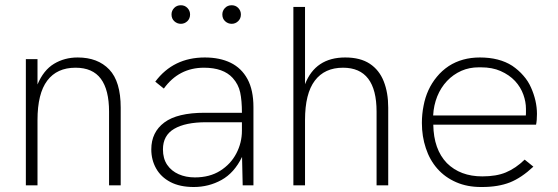

<svg xmlns="http://www.w3.org/2000/svg" viewBox="-20 -724 2180 750"><path d="M451.5 0H406V-288Q406 -373 374 -416.2Q342 -459.5 275 -459.5Q202.5 -459.5 164.5 -409Q126.5 -358.5 126.5 -255V0H81V-493H126.5V-394Q150 -450 191 -474.8Q232 -499.5 283.5 -499.5Q362 -499.5 406.8 -452.5Q451.5 -405.5 451.5 -303.5Z M737 6.5Q682.5 6.5 645.5 -13Q608.5 -32.5 589.8 -66Q571 -99.5 571 -140.5Q571 -207.5 621.8 -245.5Q672.5 -283.5 779.5 -283.5H925Q925 -331.5 918.2 -363Q911.5 -394.5 889 -419.5Q852.5 -459.5 777 -459.5Q678.5 -459.5 620 -378L586.5 -405Q657 -499.5 780 -499.5Q838.5 -499.5 881 -478.8Q923.5 -458 946.8 -415Q970 -372 970 -305.5V0H928L925.5 -111Q895 -48.5 845.2 -21Q795.5 6.5 737 6.5ZM741 -31Q799 -31 840.2 -57Q881.5 -83 903.2 -124.8Q925 -166.5 925 -213.5V-246.5H785Q704.5 -246.5 660.5 -220.8Q616.5 -195 616.5 -140.5Q616.5 -104.5 633 -80.2Q649.5 -56 677.8 -43.5Q706 -31 741 -31ZM686.5 -631Q672 -631 661 -641Q650 -651 650 -667.5Q650 -682 660.2 -692.8Q670.5 -703.5 686.5 -703.5Q702 -703.5 712.2 -692.8Q722.5 -682 722.5 -667.5Q722.5 -651.5 711.8 -641.2Q701 -631 686.5 -631ZM885 -631Q870.5 -631 859.5 -641Q848.5 -651 848.5 -667.5Q848.5 -682 858.8 -692.8Q869 -703.5 885 -703.5Q900.5 -703.5 910.8 -692.8Q921 -682 921 -667.5Q921 -651.5 910.2 -641.2Q899.5 -631 885 -631Z M1496.5 0H1451V-288Q1451 -459.5 1320 -459.5Q1248 -459.5 1209.8 -409Q1171.5 -358.5 1171.5 -255V0H1126V-697H1171.5V-395Q1212 -499.5 1328.5 -499.5Q1387.5 -499.5 1424.5 -475Q1461.5 -450.5 1479 -406.2Q1496.5 -362 1496.5 -303.5Z M1863.5 6.5H1859Q1805 6.5 1762.5 -12Q1718.5 -31 1688.5 -65Q1658.5 -99 1643.5 -145Q1628 -191 1628 -243.5Q1628 -278 1634.5 -310.5Q1640.5 -343 1653.5 -371.5Q1666.5 -400 1686.5 -424Q1706 -448 1733 -466Q1785 -499.5 1854.5 -499.5Q1930.5 -499.5 1981 -467Q2006 -450 2024.5 -428.5Q2043.5 -407 2054.5 -381.5Q2065.5 -357 2071.5 -331Q2077.5 -304.5 2077.5 -279Q2077.5 -253 2074 -237H1672.5Q1674 -140.5 1725.5 -87Q1778 -35 1864 -35Q1919 -35 1956 -50.5Q1994.5 -66.5 2029.5 -100.5L2063.5 -73Q2017 -29.5 1972 -11.5Q1926 6.5 1863.5 6.5ZM2034 -273Q2034.5 -275.5 2034.5 -281.5V-299Q2034.5 -326 2024.5 -354Q2014 -383.5 1992 -407.5Q1969.5 -431.5 1935.5 -446.5Q1903 -461 1858.5 -461H1850Q1813.5 -461 1782.5 -447.5Q1750 -433 1726 -407.5Q1702 -382 1688 -347.5Q1674 -312.5 1672 -273Z"/></svg>

Font: Acari Sans Neue Light
Style: Regular
Weight: 300
Designer: Alfredo Marco Pradil (font), Cristiano Sobral (main changes)
Foundry: Hanken Design Co. (font), Cristiano Sobral (main changes)
Version: Version 2.459;March 19, 2022;FontCreator 14.0.0.2808 64-bit;